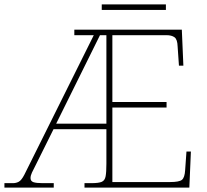

<svg xmlns="http://www.w3.org/2000/svg" viewBox="-24 -848 937 868"><path d="M-4 0V-20H35Q49 -20 61 -26.5Q73 -33 86 -58L400 -689H312V-714H798L805 -551H785L779 -638Q778 -670 765 -679.5Q752 -689 728 -689H484V-387H729V-362H484V-25H745Q786 -25 798.5 -35Q811 -45 813 -79L819 -163H839L832 0H358V-20H390Q422 -20 436 -26Q450 -32 453.5 -51Q457 -70 457 -108V-264H218L138 -103Q127 -82 120.5 -68Q114 -54 114 -43Q114 -29 127 -24.5Q140 -20 168 -20H219V0ZM230 -289H457V-689H428ZM436 -803V-828H726V-803Z"/></svg>

Font: Noto Serif Thin
Style: Regular
Weight: 100
Designer: Monotype Design Team
Foundry: Monotype Imaging Inc.
Version: Version 2.015